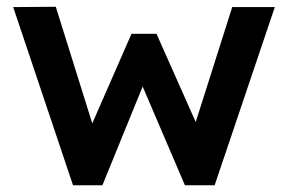

<svg xmlns="http://www.w3.org/2000/svg" viewBox="-20 -548 852 568"><path d="M196 0 19 -527 145 -528 253 -183 369 -448H443L559 -187L667 -527H793L615 0H527L402 -292L283 0Z"/></svg>

Font: Mach Medium
Style: Regular
Weight: 500
Version: Version 1.002